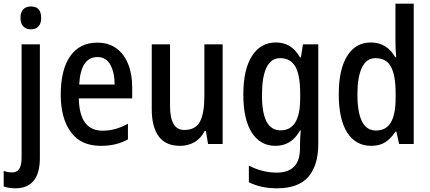

<svg xmlns="http://www.w3.org/2000/svg" viewBox="-49 -780 2328 1040"><path d="M62 -683Q62 -714 77 -729.5Q92 -745 119 -745Q174 -745 174 -683Q174 -652 159 -636.5Q144 -621 119 -621Q93 -621 77.5 -636.5Q62 -652 62 -683ZM35 240Q-2 240 -29 230V146Q-5 154 17 154Q42 154 55 135Q68 116 68 72V-540H167V75Q167 239 35 240Z M478 -549Q539 -549 581 -518.5Q623 -488 645 -433.5Q667 -379 667 -308V-247H378Q381 -72 507 -72Q577 -72 644 -110V-25Q611 -7 575.5 1.5Q540 10 497 10Q388 10 334 -65.5Q280 -141 280 -266Q280 -403 331.5 -476Q383 -549 478 -549ZM479 -471Q388 -471 380 -322H572Q572 -386 549 -428.5Q526 -471 479 -471Z M1157 -540V0H1078L1066 -71H1060Q1040 -31 1005 -10.5Q970 10 927 10Q848 10 810.5 -41.5Q773 -93 773 -188V-540H872V-207Q872 -76 949 -76Q1011 -76 1034.5 -122Q1058 -168 1058 -259V-540Z M1445 -550Q1488 -550 1520 -530.5Q1552 -511 1576 -469H1581L1592 -540H1675V0Q1675 116 1621 178Q1567 240 1451 240Q1364 240 1299 207V117Q1373 155 1450 155Q1511 155 1543.5 123Q1576 91 1576 20V5Q1576 -11 1577 -32.5Q1578 -54 1580 -73H1576Q1530 10 1443 10Q1361 10 1315 -61.5Q1269 -133 1269 -268Q1269 -404 1316 -477Q1363 -550 1445 -550ZM1468 -465Q1419 -465 1394.5 -414Q1370 -363 1370 -266Q1370 -168 1395 -121Q1420 -74 1471 -74Q1577 -74 1577 -247V-272Q1577 -373 1551 -419Q1525 -465 1468 -465Z M1962 10Q1878 10 1832 -61.5Q1786 -133 1786 -269Q1786 -405 1832 -477.5Q1878 -550 1960 -550Q2004 -550 2037.5 -529Q2071 -508 2092 -470H2097Q2095 -492 2094 -514Q2093 -536 2093 -553V-760H2192V0H2113L2098 -67H2093Q2070 -31 2039 -10.5Q2008 10 1962 10ZM1987 -73Q2042 -73 2068 -116.5Q2094 -160 2094 -249V-275Q2094 -371 2069 -418Q2044 -465 1985 -465Q1936 -465 1911.5 -414Q1887 -363 1887 -269Q1887 -73 1987 -73Z"/></svg>

Font: Noto Sans Georgian Condensed Medium
Style: Regular
Weight: 500
Width: 3
Designer: Monotype Design Team, Akaki Razmadze
Foundry: Google LLC
Version: Version 2.005; ttfautohint (v1.8.4.7-5d5b)